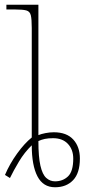

<svg xmlns="http://www.w3.org/2000/svg" viewBox="-20 -780 378 810"><path d="M1 -42Q21 -89 52 -132Q83 -175 114 -200V-662Q114 -699 110 -715.5Q106 -732 91 -736Q76 -740 44 -740H7V-760H142V-210Q154 -215 172 -218.5Q190 -222 207 -222Q261 -222 289 -191.5Q317 -161 317 -111Q317 -50 288.5 -20Q260 10 212 10Q162 10 138 -36Q114 -82 114 -167Q83 -137 60 -98.5Q37 -60 22 -29ZM212 -15Q245 -15 267 -36Q289 -57 289 -111Q289 -149 266.5 -173Q244 -197 204 -197Q184 -197 169.5 -194Q155 -191 142 -185Q142 -118 150.5 -81Q159 -44 175 -29.5Q191 -15 212 -15Z"/></svg>

Font: Noto Serif Thin
Style: Regular
Weight: 100
Designer: Monotype Design Team
Foundry: Monotype Imaging Inc.
Version: Version 2.015